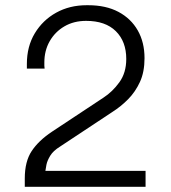

<svg xmlns="http://www.w3.org/2000/svg" viewBox="-20 -716 655 736"><path d="M75 0V-32Q75 -97 101.5 -137Q128 -177 179 -211L377 -342Q411 -364 437.5 -400.5Q464 -437 464 -490Q464 -557 424 -596.5Q384 -636 310 -636Q263 -636 227 -615Q191 -594 170.5 -558Q150 -522 150 -477Q150 -469 150 -464Q150 -459 151 -453H83Q83 -460 83 -463.5Q83 -467 83 -471Q83 -538 113.5 -588.5Q144 -639 195.5 -667.5Q247 -696 312 -696H318Q386 -696 434 -670.5Q482 -645 508 -599.5Q534 -554 534 -493Q534 -440 516.5 -402Q499 -364 471.5 -336Q444 -308 411 -287L210 -154Q184 -138 172.5 -119Q161 -100 158 -84.5Q155 -69 154 -61H538V0Z"/></svg>

Font: Chivo ExtraLight
Style: Regular
Weight: 250
Designer: Hector Gatti
Foundry: Omnibus-Type
Version: Version 2.002